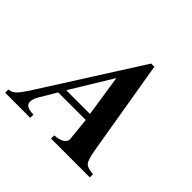

<svg xmlns="http://www.w3.org/2000/svg" viewBox="-230 -871 1059 1059"><g transform="rotate(45 299.5 -341.5)"><path d="M593 0H290V-25Q367 -31 367 -74Q367 -77 365 -89L353 -208H138L81 -112Q64 -84 64 -62Q64 -25 128 -25V0H-67L-68 -25Q-42 -28 -25 -44.5Q-8 -61 18 -101L388 -683H413L507 -123Q518 -61 532 -44.5Q546 -28 593 -25ZM346 -248 309 -491 161 -248Z"/></g></svg>

Font: STIX
Style: Bold Italic
Weight: 700
Italic angle: -16.33°
Designer: MicroPress Inc., with final additions and corrections provided by Coen Hoffman, Elsevier (retired)
Version: Version 1.1.1